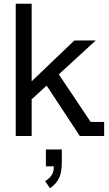

<svg xmlns="http://www.w3.org/2000/svg" viewBox="-20 -726 583 1025"><path d="M294 -329 491 -510H377L149 -292V-706H64V0H149V-196L229 -269L406 0H536V-75H464ZM267 162C268 196 256 219 221 241L247 279C298 243 310 203 310 136V72H225V162Z"/></svg>

Font: Alpha Lyrae Medium
Style: Regular
Weight: 500
Designer: Nikolay Petroussenko, Plamen Motev
Foundry: Fontfabric LLC
Version: Version 1.000;hotconv 1.0.109;makeotfexe 2.5.65596